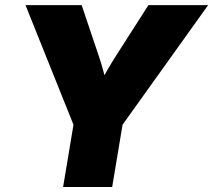

<svg xmlns="http://www.w3.org/2000/svg" viewBox="-20 -748 852 768"><path d="M232.4 0 273.9 -249 82 -727.5H306.6L376.5 -520Q385.3 -493.7 392.6 -466.8Q399.9 -439.9 407.2 -411.6H378.4Q393.6 -439.9 408.9 -466.8Q424.3 -493.7 440.9 -520L573.7 -727.5H812.5L470.2 -249L428.7 0Z"/></svg>

Font: Inter 28pt Black
Style: Italic
Weight: 900
Italic angle: -9.3988°
Designer: Rasmus Andersson
Foundry: rsms
Version: Version 4.001;git-66647c0bb